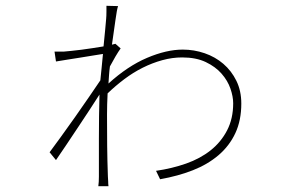

<svg xmlns="http://www.w3.org/2000/svg" viewBox="-20 -623 996 662"><path d="M396 -456Q388 -445 378 -428Q368 -411 359 -394Q357 -380 356 -365Q355 -350 354 -335Q420 -395 487 -423.5Q554 -452 610 -452Q649 -452 685.5 -439.5Q722 -427 750 -403Q778 -379 795 -344.5Q812 -310 812 -266Q812 -208 791.5 -164Q771 -120 733.5 -88Q696 -56 645 -36Q594 -16 532 -5L518 -34Q573 -42 621.5 -59Q670 -76 706 -104.5Q742 -133 763 -173.5Q784 -214 784 -267Q784 -290 774.5 -317.5Q765 -345 744 -369Q723 -393 689.5 -409Q656 -425 608 -425Q574 -425 539.5 -415.5Q505 -406 472 -389.5Q439 -373 408.5 -350Q378 -327 351 -301Q350 -282 349.5 -263.5Q349 -245 349 -228Q349 -171 349.5 -120.5Q350 -70 352 -15Q353 -6 353 2.5Q353 11 354 19H319Q320 14 320.5 4Q321 -6 321 -14Q321 -39 321 -73Q321 -107 321 -145Q321 -183 321.5 -222Q322 -261 323 -297Q308 -273 289 -244.5Q270 -216 250 -185.5Q230 -155 210 -125.5Q190 -96 173 -71L151 -98Q166 -118 189.5 -150.5Q213 -183 238.5 -219Q264 -255 287.5 -289.5Q311 -324 326 -346Q328 -367 330.5 -390.5Q333 -414 335 -437Q321 -435 300.5 -431.5Q280 -428 257.5 -424.5Q235 -421 213 -417.5Q191 -414 173 -411L168 -445H199Q209 -446 225.5 -447.5Q242 -449 260.5 -451.5Q279 -454 299 -457Q319 -460 337 -463Q340 -494 342.5 -519Q345 -544 346 -558Q347 -568 347 -583Q347 -598 347 -603L387 -602Q383 -590 378 -553.5Q373 -517 366 -469Q374 -471 378 -472Z"/></svg>

Font: Kinto Sans Thin
Style: Regular
Weight: 100
Designer: Authors: Ryoko NISHIZUKA  (kana & ideographs); Paul D. Hunt (Latin, Greek & Cyrillic); Wenlong ZHANG  (bopomofo); Sandol
Foundry: Adobe Systems Incorporated, ookami Inc.
Version: Version 0.001